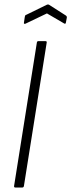

<svg xmlns="http://www.w3.org/2000/svg" viewBox="-20 -839 319 859"><path d="M49 0Q42 0 43 -7L145 -649Q146 -655 152 -655H183Q190 -655 189 -649L87 -7Q86 0 79 0ZM94 -733Q92 -732 89 -732.5Q86 -733 87 -737L91 -764Q92 -768 93 -770Q94 -772 98 -773L190 -818Q195 -820 199 -818L274 -770Q280 -766 279 -760L275 -739Q274 -730 267 -734L190 -779Z"/></svg>

Font: Sofia Sans Condensed Light
Style: Italic
Weight: 300
Italic angle: -9°
Version: Version 4.100